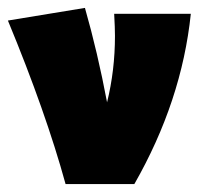

<svg xmlns="http://www.w3.org/2000/svg" viewBox="-20 -466 519 486"><path d="M463 -431Q440 -210 320 0H146Q96 -182 0 -414L195 -446Q227 -334 251 -207Q271 -288 271 -375Q271 -395 269 -431Z"/></svg>

Font: Ysabeau Heavy
Style: Regular
Weight: 800
Designer: Christian Thalmann (Catharsis Fonts)
Version: Version 0.003